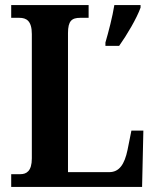

<svg xmlns="http://www.w3.org/2000/svg" viewBox="-20 -734 611 754"><path d="M24 0H538L543 -221H496L481 -146C469 -88 448 -58 409 -58H247V-604C247 -652 262 -664 295 -664H328V-714H24V-664H56C84 -664 105 -652 105 -600V-112C105 -62 84 -50 60 -50H24ZM394 -567V-554H448C478 -596 517 -662 532 -704V-714H429C422 -669 406 -608 394 -567Z"/></svg>

Font: Noto Serif Tamil Condensed
Style: Bold
Weight: 700
Width: 3
Designer: Indian Type Foundry, Tom Grace, and the Monotype Design Team
Foundry: Monotype Imaging Inc.
Version: Version 2.004